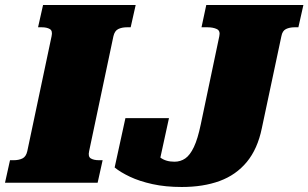

<svg xmlns="http://www.w3.org/2000/svg" viewBox="-60 -730 1232 767"><path d="M49 -126 146 -585Q151 -607 139 -614Q127 -621 107 -621H92L112 -710H482L462 -621H447Q427 -621 412.5 -614Q398 -607 393 -585L296 -126Q291 -104 303 -97Q315 -90 335 -90H350L330 0H-40L-20 -90H-5Q15 -90 29.5 -97Q44 -104 49 -126ZM816 -585Q821 -607 806 -614Q791 -621 769 -621H745L764 -710H1152L1132 -621H1117Q1097 -621 1082.5 -614Q1068 -607 1064 -585L986 -218Q969 -135 926 -83Q883 -31 817.5 -7Q752 17 666 17Q601 17 549 5.5Q497 -6 459 -24Q421 -42 398 -61L441 -258H615L572 -61Q556 -66 545 -80.5Q534 -95 530 -110.5Q526 -126 530.5 -135Q535 -144 549 -138Q558 -118 580 -101Q602 -84 637 -84Q661 -84 680 -97Q699 -110 714.5 -142.5Q730 -175 742 -233Z"/></svg>

Font: Roboto Serif 20pt Black
Style: Italic
Weight: 900
Italic angle: -10°
Version: Version 1.008